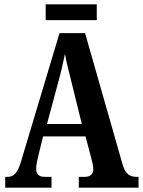

<svg xmlns="http://www.w3.org/2000/svg" viewBox="-20 -867 660 887"><path d="M191 -774H427V-847H191ZM4 0H218V-50H186C157 -50 147 -65 147 -89C147 -107 154 -135 158 -151L179 -237H375L401 -139C405 -124 411 -101 411 -85C411 -61 395 -50 372 -50H344V0H620V-50H611C579 -50 559 -64 547 -105L373 -714H255L78 -124C60 -63 42 -50 13 -50H4ZM197 -294 250 -491C262 -534 272 -578 280 -618C287 -578 299 -534 311 -485L358 -294Z"/></svg>

Font: Noto Serif Georgian ExtraCondensed Bold
Style: Regular
Weight: 700
Width: 2
Designer: Monotype Design Team, Akaki Razmadze
Foundry: Google LLC
Version: Version 2.003